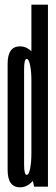

<svg xmlns="http://www.w3.org/2000/svg" viewBox="-20 -805 243 828"><path d="M127.2 0 115.4 -54V-785H186.8V0ZM66.5 2.8Q12.9 2.8 12.9 -72Q12.9 -146.8 12.9 -301Q12.9 -455.9 12.9 -530.5Q12.9 -605.1 66.5 -605.1Q98.9 -605.1 124 -574.4Q149.1 -543.8 149.1 -490.7L115.4 -458.6Q115.4 -495.9 109.9 -523.4Q104.4 -550.9 95.2 -550.9Q83.9 -550.9 83.9 -506.6Q83.9 -462.2 83.9 -301Q83.9 -139.5 83.9 -95.1Q83.9 -50.8 95.2 -50.8Q104.4 -50.8 109.9 -78.2Q115.4 -105.8 115.4 -143.9L149.1 -111Q149.1 -57.9 124 -27.5Q98.9 2.8 66.5 2.8Z"/></svg>

Font: Anybody UltraCondensed Thin
Style: Regular
Weight: 100
Width: 1
Designer: Tyler Finck
Foundry: Etcetera Type Company
Version: Version 1.110